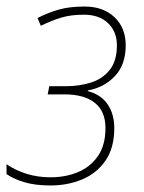

<svg xmlns="http://www.w3.org/2000/svg" viewBox="-20 -558 442 588"><path d="M135 10Q88 10 54.5 0Q21 -10 0 -25V-55Q28 -36 62 -25.5Q96 -15 135 -15Q180 -15 218 -30.5Q256 -46 279.5 -79.5Q303 -113 303 -166Q303 -217 270.5 -243Q238 -269 177 -269H126L131 -294H182Q224 -294 259.5 -305.5Q295 -317 316.5 -344.5Q338 -372 338 -419Q338 -461 311 -487Q284 -513 237 -513Q198 -513 169 -504.5Q140 -496 105 -479L95 -503Q129 -520 161.5 -529Q194 -538 239 -538Q296 -538 330.5 -505.5Q365 -473 365 -419Q365 -360 332 -325Q299 -290 249 -281V-279Q290 -268 310 -238Q330 -208 330 -166Q330 -105 303 -66Q276 -27 231.5 -8.5Q187 10 135 10Z"/></svg>

Font: Noto Sans Disp Thin
Style: Italic
Weight: 100
Italic angle: -12°
Designer: Monotype Design Team
Foundry: Monotype Imaging Inc.
Version: Version 2.000;GOOG;noto-source:20170915:90ef993387c0